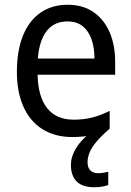

<svg xmlns="http://www.w3.org/2000/svg" viewBox="-20 -566 550 807"><path d="M348 116Q348 139 360 150.5Q372 162 393 162Q407 162 417.5 159.5Q428 157 435 156V212Q423 216 409 218.5Q395 221 377 221Q326 221 302 196.5Q278 172 278 127Q278 100 290.5 74Q303 48 322.5 26.5Q342 5 363 -10L441 -25Q406 5 385.5 29.5Q365 54 356.5 75Q348 96 348 116ZM264 -546Q328 -546 372.5 -515.5Q417 -485 440.5 -431Q464 -377 464 -306V-252H138Q140 -159 178.5 -111Q217 -63 290 -63Q332 -63 367.5 -72Q403 -81 441 -100V-25Q405 -7 368 1.5Q331 10 284 10Q211 10 158.5 -23Q106 -56 78.5 -117.5Q51 -179 51 -264Q51 -353 76.5 -416Q102 -479 150 -512.5Q198 -546 264 -546ZM263 -476Q208 -476 176.5 -436Q145 -396 139 -320H377Q377 -365 365 -400Q353 -435 328 -455.5Q303 -476 263 -476Z"/></svg>

Font: Noto Sans Khmer SemiCondensed
Style: Regular
Weight: 400
Width: 4
Designer: Danh Hong and the Monotype Design Team
Foundry: Monotype Imaging Inc.
Version: Version 2.004